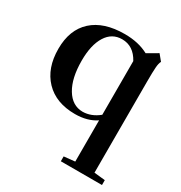

<svg xmlns="http://www.w3.org/2000/svg" viewBox="-164 -569 881 933"><g transform="rotate(30 276.5 -102.5)"><path d="M309.6 244.6V217.3L371.1 210.9V-20.5Q323.2 11.7 253.9 11.7Q147 11.7 86.4 -51.5Q25.9 -114.7 25.9 -223.1Q25.9 -330.1 89.6 -388.2Q153.3 -446.3 270.5 -446.3Q348.1 -446.3 403.8 -416L462.4 -450.2L489.7 -417Q482.9 -405.3 481 -380.6Q479 -356 479 -298.3V210.9L540.5 217.3V244.6ZM280.3 -16.6Q328.6 -17.1 371.1 -51.8V-353Q335.9 -418 272 -418Q215.3 -418 184.1 -367.9Q152.8 -317.9 152.8 -230Q152.8 -131.8 187.3 -74.5Q221.7 -17.1 280.3 -16.6Z"/></g></svg>

Font: Elstob SemiBold
Style: Regular
Weight: 600
Designer: Peter S. Baker
Version: Version 1.015